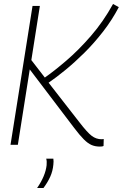

<svg xmlns="http://www.w3.org/2000/svg" viewBox="-20 -730 619 968"><path d="M33 0 144 -700H181L138 -427L206 -339Q252 -371 314 -424Q376 -477 438.5 -549Q501 -621 550 -710L579 -694Q545 -629 499.5 -570.5Q454 -512 405 -463.5Q356 -415 309.5 -377Q263 -339 225 -313L380 -114Q420 -62 442.5 -45Q465 -28 492 -28Q495 -28 497.5 -28.5Q500 -29 503 -29L502 6Q498 8 492.5 8.5Q487 9 483 9Q460 9 441.5 1Q423 -7 402.5 -27.5Q382 -48 354 -85L130 -380L70 0ZM213 70H249Q251 84 249 100Q246 133 233 161.5Q220 190 199 218H167Q209 157 215 103Q217 83 213 70Z"/></svg>

Font: Georama ExtraLight
Style: Italic
Weight: 200
Italic angle: -9°
Designer: Jean-Baptiste Levee
Foundry: Production Type
Version: Version 1.000